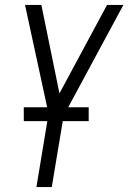

<svg xmlns="http://www.w3.org/2000/svg" viewBox="-20 -540 540 775"><path d="M127 215 176 -81 81 -520H147L220 -163L412 -520H478L237 -73L189 215ZM76 -51V-107H338V-51Z"/></svg>

Font: Iosevka SS04 Light Oblique
Style: Regular
Weight: 300
Italic angle: -9°
Monospace: yes
Designer: Belleve Invis
Foundry: Belleve Invis
Version: Version 19.0.0; ttfautohint (v1.8.4)